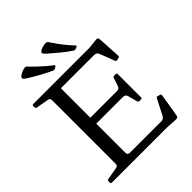

<svg xmlns="http://www.w3.org/2000/svg" viewBox="-263 -1124 1281 1281"><g transform="rotate(-45 378.0 -483.0)"><path d="M518 -807 505 -802Q496 -798 489 -802Q456 -823 417 -855Q378 -887 344 -917Q332 -929 327.5 -935Q323 -941 325.5 -945.5Q328 -950 335 -956Q346 -963 360.5 -967Q375 -971 393 -971Q403 -970 408 -962Q424 -937 443 -911Q462 -885 482.5 -860.5Q503 -836 521 -817Q526 -811 518 -807ZM326 -815 314 -807Q306 -802 298 -805Q263 -820 218.5 -844.5Q174 -869 136 -893Q122 -902 116.5 -907.5Q111 -913 112.5 -918Q114 -923 120 -930Q130 -938 143.5 -944.5Q157 -951 175 -954Q185 -955 191 -948Q211 -927 234.5 -904.5Q258 -882 282 -861.5Q306 -841 327 -825Q334 -820 326 -815ZM151 0V-742H249V-78Q249 -66 254.5 -61Q260 -56 273 -56H566Q578 -56 585.5 -61Q593 -66 599 -77L655 -187Q659 -195 669 -192L686 -187Q696 -184 693 -174L667 -16Q665 -7 662 -2Q659 3 651.5 4Q644 5 627 4L572 0ZM559 -255Q550 -255 547 -265L529 -331Q526 -342 519 -347Q512 -352 499 -352H249V-408H500Q512 -408 518.5 -413.5Q525 -419 529 -431L547 -485Q550 -494 560 -494H575Q584 -494 584 -484V-264Q584 -255 574 -255ZM647 -553Q639 -551 634 -560L593 -666Q589 -677 581.5 -681.5Q574 -686 561 -686H249V-742H572L641 -749Q651 -750 655.5 -748.5Q660 -747 662 -739.5Q664 -732 665 -715L673 -568Q673 -558 663 -557ZM44 0Q35 0 35 -10V-23Q35 -33 45 -34L131 -49Q143 -51 147 -56.5Q151 -62 151 -74V-215H249V0ZM35 -732Q35 -742 44 -742H249V-527H151V-668Q151 -680 147 -685.5Q143 -691 131 -693L45 -708Q35 -709 35 -719Z"/></g></svg>

Font: Hahmlet
Style: Regular
Weight: 400
Designer: Minjoo Ham & Mark Frömberg
Foundry: hypertype
Version: Version 1.002